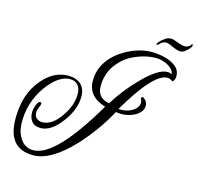

<svg xmlns="http://www.w3.org/2000/svg" viewBox="-122 -938 1167 1136"><g transform="rotate(15 461.0 -370.0)"><path d="M177 69Q21 69 21 -115Q21 -267 102 -360Q170 -440 258 -440Q307 -440 335.5 -414Q364 -388 364 -339Q364 -261 304 -181Q242 -98 178 -98Q141 -98 123.5 -120Q106 -142 106 -173Q106 -193 114 -217Q125 -246 137 -246Q146 -246 146 -237Q146 -232 137 -211Q130 -196 130 -180Q130 -159 143.5 -146.5Q157 -134 179 -134Q238 -134 290 -209Q339 -279 339 -348Q339 -384 321.5 -403.5Q304 -423 274 -423Q203 -423 132 -325Q59 -220 63 -94Q65 -38 93.5 1Q122 40 170 40Q305 40 515 -319Q405 -352 405 -449Q405 -514 440 -566.5Q475 -619 536 -655Q619 -703 698 -703Q741 -703 781.5 -692.5Q822 -682 849 -659.5Q876 -637 876 -601Q876 -589 870.5 -578Q865 -567 859 -567Q860 -567 850 -573.5Q840 -580 828 -580Q743 -580 595 -327Q599 -326 603 -326Q607 -326 611 -326Q636 -326 659.5 -335Q683 -344 698.5 -360Q714 -376 714 -396Q714 -404 710.5 -412.5Q707 -421 707 -423Q707 -431 715 -431Q719 -431 723 -428Q746 -411 746 -386Q746 -361 727 -342Q708 -323 678.5 -312.5Q649 -302 619 -302Q602 -302 585 -305Q516 -178 417 -71Q285 69 177 69ZM532 -344Q587 -434 666 -515Q761 -613 819 -613Q834 -613 845 -606Q844 -625 827 -640.5Q810 -656 786.5 -665Q763 -674 742 -675Q676 -678 602 -645Q539 -617 498.5 -560.5Q458 -504 458 -430Q458 -358 532 -344ZM859 -750Q851 -750 839 -753.5Q827 -757 811 -764Q781 -779 766 -779Q759 -779 750.5 -776Q742 -773 734 -765Q720 -751 714 -751Q713 -752 713 -753Q713 -770 754 -798Q768 -809 788 -809Q803 -809 833 -797Q848 -791 859 -788.5Q870 -786 877 -786Q899 -786 917 -809Q922 -809 922 -805Q922 -787 885 -759Q873 -750 859 -750Z"/></g></svg>

Font: Alex Brush
Style: Regular
Weight: 400
Designer: Robert E. Leuschke
Foundry: Robert E. Leuschke
Version: Version 1.111; ttfautohint (v1.8.4.7-5d5b)